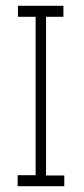

<svg xmlns="http://www.w3.org/2000/svg" viewBox="-20 -643 290 663"><path d="M41 0V-38H103V-585H42V-623H199V-585H139V-37H202V0Z"/></svg>

Font: Inconsolata UltraCondensed Light
Style: Regular
Weight: 300
Width: 1
Monospace: yes
Designer: Raph Levien, Cyreal, Brenton Simpson
Foundry: Raph Levien, Cyreal, Google
Version: Version 3.001; ttfautohint (v1.8.2.53-6de2)